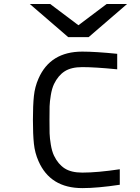

<svg xmlns="http://www.w3.org/2000/svg" viewBox="-20 -937 707 967"><path d="M173.8 -541Q233.1 -677.1 394.5 -677.1Q459.6 -677.1 570.3 -666V-587.9Q458.3 -599 394.5 -599Q338.5 -599 305.7 -577.8Q272.8 -556.6 252 -513.7Q241.5 -491.5 236 -458.3Q230.5 -425.1 229.8 -401.4Q229.2 -377.6 229.2 -333.3Q229.2 -289.1 229.8 -265.3Q230.5 -241.5 236 -208.3Q241.5 -175.1 252 -153Q272.8 -110 305.7 -88.9Q338.5 -67.7 394.5 -67.7Q470.7 -67.7 583.3 -84.6V-6.5Q471.4 10.4 394.5 10.4Q233.1 10.4 173.8 -125.7Q155.6 -166.7 150.7 -213.5Q145.8 -260.4 145.8 -333.3Q145.8 -406.2 150.7 -453.1Q155.6 -500 173.8 -541ZM323.6 -750 130.2 -916.7H233.1L375 -809.9L516.9 -916.7H619.8L426.4 -750Z"/></svg>

Font: Monoid
Style: Regular
Weight: 400
Width: 4
Monospace: yes
Designer: Andreas Larsen (@larsenwork)
Version: Version 0.61